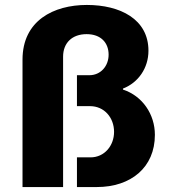

<svg xmlns="http://www.w3.org/2000/svg" viewBox="-20 -756 688 776"><path d="M71 0H235V-527C235 -583 272 -618 330 -618C388 -618 419 -583 419 -535C419 -489 387 -452 341 -452H291V-327H344C401 -327 441 -281 441 -223C441 -167 402 -120 346 -120H291V0H371C509 0 606 -79 606 -211C606 -294 556 -368 477 -394V-398C539 -422 580 -481 580 -551C580 -679 465 -736 331 -736C197 -736 71 -673 71 -515Z"/></svg>

Font: Archivo ExtraBold
Style: Regular
Weight: 800
Designer: Hector Gatti
Foundry: Omnibus-Type
Version: Version 2.001